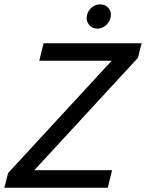

<svg xmlns="http://www.w3.org/2000/svg" viewBox="-41 -877 682 897"><path d="M-20.8 0 -3.3 -68.3 480.8 -593.3H142.5L162.5 -675H620.8L603.3 -606.7L119.2 -81.7H482.5L462.5 0ZM414.2 -743.3Q388.3 -743.3 373.8 -762.9Q359.2 -782.5 365.8 -807.5Q370.8 -828.3 388.3 -842.5Q405.8 -856.7 425.8 -856.7Q452.5 -856.7 467.1 -837.9Q481.7 -819.2 475 -792.5Q469.2 -771.7 452.1 -757.5Q435 -743.3 414.2 -743.3Z"/></svg>

Font: Funnel Sans
Style: Italic
Weight: 400
Italic angle: -14.036°
Version: Version 1.000; Beta; Release 5; Build 24; ttfautohint (v1.8.